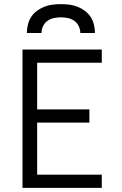

<svg xmlns="http://www.w3.org/2000/svg" viewBox="-20 -910 590 930"><path d="M89 0V-670H473V-606H160V-380H413V-316H160V-64H473V0ZM110 -750Q110 -770 115 -790.5Q120 -811 131 -828Q142 -845 159 -857.5Q176 -870 195 -877.5Q214 -885 234.5 -887.5Q255 -890 275 -890Q295 -890 315.5 -887.5Q336 -885 355 -877.5Q374 -870 391 -857.5Q408 -845 419 -828Q430 -811 435 -790.5Q440 -770 440 -750H369Q369 -767 361.5 -783Q354 -799 340 -809Q326 -819 309 -822.5Q292 -826 275 -826Q258 -826 241 -822.5Q224 -819 210 -809Q196 -799 188.5 -783Q181 -767 181 -750Z"/></svg>

Font: Lode
Style: Regular
Weight: 400
Monospace: yes
Designer: Belleve Invis
Foundry: Belleve Invis
Version: Version 29.2.0; ttfautohint (v1.8.3)